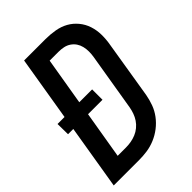

<svg xmlns="http://www.w3.org/2000/svg" viewBox="-215 -832 930 930"><g transform="rotate(-45 250.0 -367.5)"><path d="M4 0 59 -332H23L22 -403H70L125 -735H272Q304 -735 336 -729.5Q368 -724 394 -709.5Q420 -695 439.5 -671.5Q459 -648 468.5 -619Q478 -590 478.5 -558Q479 -526 473 -493L425 -199Q420 -171 410 -143.5Q400 -116 382 -92Q364 -68 340 -49.5Q316 -31 288.5 -19.5Q261 -8 233 -4Q205 0 177 0ZM119 -88H176Q193 -88 210.5 -91Q228 -94 245 -101Q262 -108 276.5 -120Q291 -132 301 -147Q311 -162 317 -179Q323 -196 326 -213L375 -508Q378 -526 378 -543.5Q378 -561 374 -577.5Q370 -594 361 -607.5Q352 -621 338 -630.5Q324 -640 307 -643.5Q290 -647 272 -647H212L171 -403H259V-332H160Z"/></g></svg>

Font: Iosevka Term Curly Semibold
Style: Italic
Weight: 600
Italic angle: -9°
Designer: Belleve Invis
Foundry: Belleve Invis
Version: Version 32.3.0